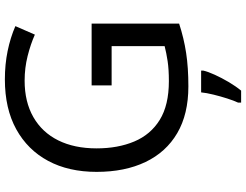

<svg xmlns="http://www.w3.org/2000/svg" viewBox="-128 -636 985 768"><g transform="rotate(-90 364.0 -251.5)"><path d="M407 -377H654V-27Q596 -8 537 1Q478 10 403 10Q292 10 216 -34.5Q140 -79 100.5 -161.5Q61 -244 61 -357Q61 -469 105 -551Q149 -633 231.5 -678.5Q314 -724 431 -724Q491 -724 544.5 -713Q598 -702 644 -682L610 -604Q572 -621 524.5 -633Q477 -645 426 -645Q341 -645 280 -610Q219 -575 187 -510.5Q155 -446 155 -357Q155 -272 182.5 -206.5Q210 -141 269 -104.5Q328 -68 424 -68Q471 -68 504 -73Q537 -78 564 -85V-297H407ZM466 70Q462 88 449.5 115.5Q437 143 420.5 171Q404 199 386 221H338V209Q346 192 354.5 165.5Q363 139 370 110.5Q377 82 379 61H466Z"/></g></svg>

Font: Noto Sans Sundanese
Style: Regular
Weight: 400
Designer: Monotype Design Team (Regular), Sérgio L. Martins (other weights)
Foundry: Monotype Imaging Inc.
Version: Version 2.003